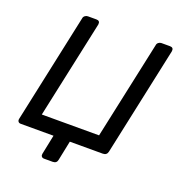

<svg xmlns="http://www.w3.org/2000/svg" viewBox="-148 -822 1009 1084"><g transform="rotate(20 356.5 -280.0)"><path d="M237 140Q227 140 222 133.5Q217 127 219 117L243 0H46Q36 0 31 -6.5Q26 -13 28 -23L168 -677Q169 -687 177 -693.5Q185 -700 195 -700H246Q269 -700 266 -677L140 -90H484L610 -677Q611 -687 619 -693.5Q627 -700 637 -700H688Q711 -700 708 -677L568 -23Q563 0 539 0H341L317 117Q313 140 289 140Z"/></g></svg>

Font: Lubike
Style: Italic
Weight: 400
Italic angle: -12°
Foundry: Honoka55
Version: Version 1.000;July 22, 2022;FontCreator 14.0.0.2862 64-bit